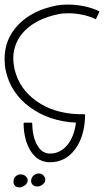

<svg xmlns="http://www.w3.org/2000/svg" viewBox="-20 -537 455 839"><path d="M38 -281Q38 -262 43 -237Q63 -149 139.5 -95Q216 -41 325 -38H347Q352 -38 352 -33Q350 59 308 115.5Q266 172 198 172Q147 172 116 126Q85 80 83 4Q83 -1 88 -1H116Q121 -1 121 4Q122 62 143 98Q164 134 198 134Q243 134 273.5 97.5Q304 61 312 -1Q194 -7 110 -69Q26 -131 5 -229Q0 -252 0 -280Q0 -367 60.5 -429.5Q121 -492 227 -513Q247 -517 276 -517Q312 -517 348.5 -509.5Q385 -502 415 -487L399 -453Q372 -466 340.5 -472.5Q309 -479 278 -479Q252 -479 235 -475Q142 -456 90 -404.5Q38 -353 38 -281ZM149 221Q158 221 165 225.5Q172 230 176 239Q178 245 178 248Q178 257 171.5 264.5Q165 272 155 276Q147 278 142 278Q132 278 124 271.5Q116 265 116 253Q116 244 121.5 236Q127 228 136 224Q142 221 149 221ZM71 225Q80 225 87.5 229.5Q95 234 99 242Q101 248 101 251Q101 260 94.5 267.5Q88 275 78 279Q72 282 65 282Q46 282 40 266Q39 263 39 257Q39 247 44 239Q49 231 59 227Q63 225 71 225Z"/></svg>

Font: Vibes
Style: Regular
Weight: 400
Designer: AbdElmomen Kadhim
Version: Version 1.100